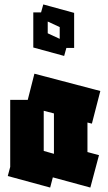

<svg xmlns="http://www.w3.org/2000/svg" viewBox="-20 -842 487 865"><path d="M206 3 15 -49 26 -90V-392H105L135 -510L432 -432L394 -285L374 -290V-157L426 -143L387 3L218 -43ZM177 -162 223 -149V-150V-331L177 -343ZM269 -590 130 -628V-786H165L175 -822L314 -784V-626H279ZM195 -692 249 -667V-720L195 -745Z"/></svg>

Font: Blaka Ink
Style: Regular
Weight: 400
Designer: Mohamed Gaber
Foundry: Kief Type Foundry
Version: Version 1.003; ttfautohint (v1.8.4.7-5d5b)